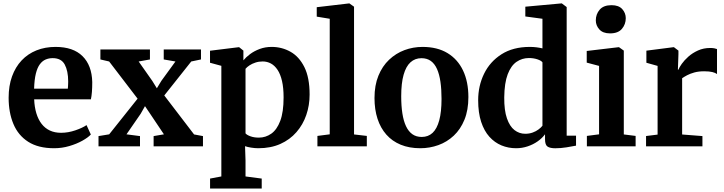

<svg xmlns="http://www.w3.org/2000/svg" viewBox="-20 -839 4154 1101"><path d="M290.4 11Q199.5 11 141.7 -26Q84 -63 56.8 -128.4Q29.5 -193.8 29.5 -278.6Q29.5 -346.7 48.9 -400.6Q68.4 -454.6 103.9 -492.4Q139.5 -530.2 189 -550.1Q238.5 -570 298.5 -570Q399.7 -570 453.1 -517.1Q506.6 -464.3 509 -368.4Q509 -335.9 507.1 -311.9Q505.2 -287.8 501.2 -269.5H175.9Q177.7 -224.8 188.5 -189.3Q199.3 -153.7 218.6 -128.7Q237.9 -103.7 265.8 -90.6Q293.6 -77.5 330.2 -77.5Q371 -77.5 412.3 -91.7Q453.6 -105.9 476.2 -121.6L500.9 -67.6Q484.8 -50.3 452.3 -32.1Q419.7 -13.9 377.6 -1.5Q335.4 11 290.4 11ZM175.5 -330.6H369Q369.7 -337.6 370.1 -345.3Q370.5 -352.9 370.7 -360Q371 -367.1 371 -372.8Q370.8 -432.5 351.1 -469.1Q331.4 -505.6 282.1 -505.6Q260.1 -505.6 241.4 -497.6Q222.7 -489.6 208.4 -470.3Q194.1 -451 185.6 -417Q177.2 -383 175.5 -330.6Z M606.1 -68.7 769 -273.2 605.9 -486.4 555.7 -498.1V-555.4H839.8V-498.1L775.1 -486.4L853.1 -375.4L879.5 -332.8L905.4 -375.5L986.1 -486.4L918.9 -498.1V-555.4H1132.5V-498.1L1076.6 -486.4L922 -291.6L1092.9 -68.1L1143.9 -58.6V0H860.9V-58.6L920 -68.7L841.3 -186.1L811.4 -230.3L786.7 -186.7L705.3 -68.7L782.8 -58.6V0H544.9V-58.6Z M1755.4 -296.6Q1755.4 -234.9 1736.3 -179.5Q1717.3 -124 1679.7 -81Q1642.2 -37.9 1587.5 -13.5Q1532.7 11 1461.1 11Q1441.4 11 1419.7 7.5Q1398.1 3.9 1385.2 -0.7L1387.9 81.4V172.8L1480.8 185V242H1184.6V185L1249.3 172.8V-461.5L1184.3 -479.2V-548.1L1349.2 -568.4H1351.2L1375.7 -548.8V-492.9Q1390.3 -510.9 1414 -528.7Q1437.7 -546.4 1469.2 -558.2Q1500.6 -570 1537.9 -570Q1596.3 -570 1645.8 -542.2Q1695.3 -514.4 1725.4 -454.2Q1755.4 -394 1755.4 -296.6ZM1486.1 -486.6Q1464 -486.6 1444.8 -480.2Q1425.5 -473.9 1410.8 -464.2Q1396.1 -454.5 1387.9 -444.5V-74.3Q1395 -65.2 1415.9 -57.5Q1436.8 -49.8 1464.4 -49.8Q1503.4 -49.8 1535.7 -72.5Q1567.9 -95.2 1587 -145.7Q1606.2 -196.3 1606.2 -280.4Q1606.2 -335.2 1597.2 -374.3Q1588.2 -413.4 1571.7 -438.3Q1555.2 -463.2 1533.4 -474.9Q1511.6 -486.6 1486.1 -486.6Z M1870.8 -68.7V-731.4L1796.3 -743.6V-797.7L1981.5 -819.4H1983.6L2010.2 -800.6V-68.1L2083.5 -59.6V0H1800.2V-59.6Z M2127.5 -276.7Q2127.5 -349.9 2150 -404.8Q2172.4 -459.8 2211.3 -496.5Q2250.1 -533.2 2299.4 -551.6Q2348.8 -570 2403 -570Q2487.8 -570 2546.3 -534.5Q2604.9 -498.9 2635.4 -434.4Q2665.9 -369.9 2665.9 -282.3Q2665.9 -207.8 2643.4 -152.6Q2620.9 -97.4 2582.1 -61.1Q2543.3 -24.7 2493.8 -6.9Q2444.2 11 2390.1 11Q2326.7 11 2277.8 -9.2Q2228.9 -29.3 2195.5 -67.1Q2162.1 -104.9 2144.8 -158Q2127.5 -211.1 2127.5 -276.7ZM2398.3 -53.7Q2435.4 -53.7 2460.6 -77.1Q2485.7 -100.6 2498.8 -149Q2511.9 -197.4 2511.9 -272Q2511.9 -326.6 2505.7 -369.8Q2499.5 -413 2486 -443.3Q2472.5 -473.6 2450.5 -489.5Q2428.5 -505.3 2396.8 -505.3Q2359.9 -505.3 2334 -481.9Q2308 -458.4 2294.4 -410.2Q2280.7 -362.1 2280.7 -287Q2280.7 -231.9 2287.4 -188.7Q2294 -145.5 2308.2 -115.4Q2322.3 -85.3 2344.5 -69.5Q2366.8 -53.7 2398.3 -53.7Z M2939.6 11Q2895.2 11 2855.9 -5.1Q2816.6 -21.3 2786.4 -54.7Q2756.2 -88.2 2739.1 -140.3Q2722 -192.4 2722 -264.4Q2722 -346.6 2755.8 -416Q2789.6 -485.5 2855.7 -527.7Q2921.9 -570 3018.2 -570Q3037.9 -570 3056.4 -567.7Q3074.9 -565.3 3090.6 -561.6V-731.4L2992.4 -744.6V-800.6L3198.3 -819.4H3201.8L3229.5 -798.5V-60.9H3283.2V-3.8Q3261.6 0.7 3228.5 5.9Q3195.5 11.2 3164.4 11.2Q3135 11.2 3120.2 1.8Q3105.4 -7.5 3105.4 -40.9V-69Q3089 -46.6 3063.3 -28.5Q3037.5 -10.3 3005.7 0.3Q2973.9 11 2939.6 11ZM2991.7 -71.9Q3015.3 -71.9 3034.6 -79Q3054 -86 3068.2 -96.8Q3082.5 -107.5 3090.6 -118V-481.7Q3083.6 -491.5 3061.4 -498.9Q3039.2 -506.2 3013 -506.2Q2974 -506.2 2942.2 -484.5Q2910.4 -462.8 2891.4 -413.2Q2872.5 -363.7 2871.5 -280.5Q2870.9 -206.4 2886.9 -160.3Q2902.9 -114.1 2930.3 -93Q2957.7 -71.9 2991.7 -71.9Z M3415.3 -68.7V-461.1L3344.5 -479.9V-546.7L3527.5 -568.4H3529.5L3557.1 -548.8V-68.1L3624.9 -59.6V0H3345.4V-59.6ZM3477.8 -647.6Q3437.3 -647.6 3416.9 -670.3Q3396.6 -692.9 3396.6 -722.1Q3396.6 -757.5 3418.7 -783.4Q3440.9 -809.3 3486.2 -809.3H3487.2Q3528.1 -809.3 3548.3 -786.7Q3568.4 -764 3568.4 -734.8Q3568.4 -699.5 3546.3 -673.5Q3524.2 -647.6 3478.8 -647.6Z M3684.7 0V-59L3750.9 -67.2V-461.1L3686.6 -479.2V-548.5L3841.8 -568.4H3844.6L3870.4 -548.8V-527L3867.3 -439.5H3870.4Q3874.9 -452.1 3889.4 -472.7Q3903.9 -493.2 3927.4 -514.3Q3951 -535.3 3982.7 -549.6Q4014.3 -563.9 4052.7 -563.9Q4066.8 -563.9 4076.4 -561.9Q4085.9 -559.9 4091.6 -557.7V-414.4Q4082.1 -421.6 4064.6 -425.9Q4047 -430.2 4017.8 -430.2Q3985.8 -430.2 3961.4 -423.4Q3937.1 -416.6 3919.9 -407.4Q3902.8 -398.3 3891.6 -390.4V-67.8L4008 -58.7V0Z"/></svg>

Font: Merriweather 7pt Light
Style: Regular
Weight: 300
Designer: Eben Sorkin
Foundry: Eben Sorkin
Version: Version 2.200;gftools[0.9.31]